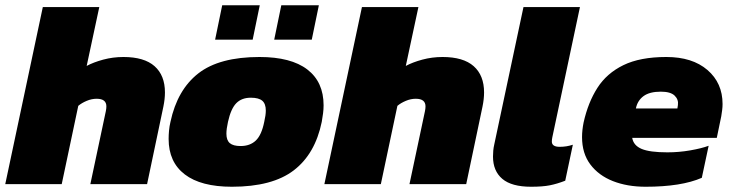

<svg xmlns="http://www.w3.org/2000/svg" viewBox="-37 -701 2789 731"><path d="M-17 0 126 -674H341L293 -450Q319 -464 356 -474Q393 -484 433 -484Q512 -484 551.5 -449Q591 -414 591 -349Q591 -324 585 -295L523 0H307L366 -278Q367 -283 367.5 -287.5Q368 -292 368 -296Q368 -325 331 -325Q312 -325 293 -317Q274 -309 261 -298L198 0Z M782 -550 809 -681H952L925 -550ZM1007 -550 1034 -681H1177L1150 -550ZM846 10Q728 10 666.5 -37Q605 -84 605 -172Q605 -187 606.5 -203.5Q608 -220 612 -237Q638 -359 718 -421.5Q798 -484 951 -484Q1071 -484 1133 -436.5Q1195 -389 1195 -300Q1195 -285 1193 -269.5Q1191 -254 1188 -237Q1163 -115 1081.5 -52.5Q1000 10 846 10ZM879 -145Q915 -145 937 -166Q959 -187 969 -237Q975 -263 975 -280Q975 -306 961.5 -317.5Q948 -329 918 -329Q883 -329 862.5 -308Q842 -287 831 -237Q825 -210 825 -192Q825 -167 838 -156Q851 -145 879 -145Z M1198 0 1341 -674H1556L1508 -450Q1534 -464 1571 -474Q1608 -484 1648 -484Q1727 -484 1766.5 -449Q1806 -414 1806 -349Q1806 -324 1800 -295L1738 0H1522L1581 -278Q1582 -283 1582.5 -287.5Q1583 -292 1583 -296Q1583 -325 1546 -325Q1527 -325 1508 -317Q1489 -309 1476 -298L1413 0Z M1985 10Q1911 10 1875.5 -20Q1840 -50 1840 -105Q1840 -116 1841 -127.5Q1842 -139 1845 -152L1956 -674H2171L2066 -179Q2065 -175 2064.5 -170.5Q2064 -166 2064 -162Q2064 -142 2094 -142Q2107 -142 2119.5 -144Q2132 -146 2144 -150L2115 -13Q2084 -1 2056.5 4.5Q2029 10 1985 10Z M2421 10Q2351 10 2296.5 -11.5Q2242 -33 2210.5 -75Q2179 -117 2179 -179Q2179 -205 2185 -235Q2202 -311 2237.5 -366.5Q2273 -422 2336.5 -453Q2400 -484 2500 -484Q2599 -484 2656.5 -434.5Q2714 -385 2714 -305Q2714 -294 2712.5 -282Q2711 -270 2709 -258L2692 -176H2370Q2375 -147 2406 -134Q2437 -121 2504 -121Q2548 -121 2591 -128.5Q2634 -136 2661 -146L2635 -24Q2557 10 2421 10ZM2384 -288H2542L2544 -301Q2547 -322 2531.5 -337Q2516 -352 2479 -352Q2436 -352 2413 -335Q2390 -318 2384 -288Z"/></svg>

Font: Kanit ExtraBold
Style: Italic
Weight: 800
Italic angle: -12°
Designer: Katatrad Team
Foundry: CadsonDemak
Version: Version 2.000; ttfautohint (v1.8.3)